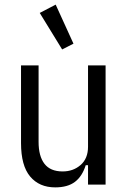

<svg xmlns="http://www.w3.org/2000/svg" viewBox="-20 -799 553 831"><path d="M361 -84H351Q336 -36 304.5 -12Q273 12 219 12Q150 12 110.5 -35Q71 -82 71 -180V-516H147V-185Q147 -123 172.5 -90Q198 -57 251 -57Q297 -57 329 -85Q361 -113 361 -164V-516H437V0H361ZM152 -743 221 -779 298 -610 249 -585Z"/></svg>

Font: IBM Plex Sans Condensed
Style: Regular
Weight: 400
Width: 3
Designer: Mike Abbink, Paul van der Laan, Pieter van Rosmalen
Foundry: Bold Monday
Version: Version 1.1